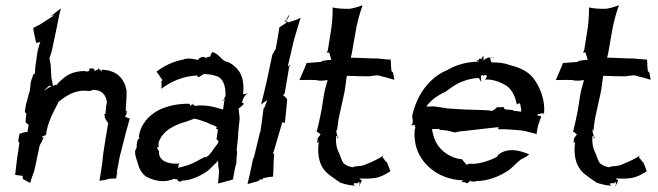

<svg xmlns="http://www.w3.org/2000/svg" viewBox="-20 -675 2474 722"><path d="M105 -569C107 -551 112 -533 116 -514C120 -514 130 -516 132 -518C127 -506 122 -488 120 -474L114 -431C112 -420 112 -408 111 -397C110 -398 107 -397 106 -396C103 -386 98 -376 96 -367V-366C94 -356 94 -344 92 -333L88 -321C86 -310 81 -294 78 -284L73 -253C74 -254 78 -250 79 -248L76 -217C78 -213 84 -207 88 -206L83 -178C79 -179 71 -178 66 -176C64 -175 57 -171 54 -174L48 -144C50 -143 52 -140 53 -138L44 -77C41 -58 40 -37 37 -17C47 -17 56 -14 65 -14L66 -2C76 3 84 9 93 12H94C97 -1 103 -17 108 -30L116 -64C119 -85 126 -108 129 -128L130 -129C130 -129 131 -133 132 -133C133 -136 136 -141 138 -143V-145L144 -157V-159H143C138 -155 134 -159 142 -163C144 -164 151 -167 152 -167L153 -168C158 -214 183 -258 199 -289C198 -289 198 -290 198 -290C218 -307 248 -329 282 -333C292 -335 309 -333 320 -333V-334H321C324 -334 322 -333 328 -337C329 -337 330 -336 330 -337C363 -337 379 -318 382 -290C377 -274 379 -258 376 -247C375 -246 372 -245 371 -245V-244C375 -244 373 -239 374 -236V-232C375 -232 376 -230 376 -229L383 -217C383 -216 386 -213 387 -213C380 -175 374 -135 368 -96L364 -57L354 5C364 4 375 1 386 -1V-2C396 -3 408 -4 417 -4C418 -13 420 -22 421 -31C421 -30 420 -29 419 -28L425 -57C427 -67 428 -78 431 -89L450 -163C455 -185 463 -209 468 -229V-230C464 -228 454 -236 450 -236C451 -238 454 -243 455 -245L456 -251C456 -253 457 -255 458 -255L459 -256C458 -256 455 -256 453 -257C453 -280 457 -311 456 -335C447 -381 418 -411 363 -413C362 -411 363 -406 363 -406C362 -406 360 -410 353 -415C352 -416 351 -418 351 -420H350C353 -413 341 -410 334 -409C334 -409 334 -410 334 -410C334 -410 332 -409 332 -409C340 -414 332 -421 314 -416C315 -416 324 -408 305 -406C303 -406 300 -407 299 -408C278 -408 259 -404 241 -396C225 -388 210 -374 196 -360C195 -355 193 -352 192 -357C188 -355 183 -354 179 -352C178 -363 174 -374 173 -386L171 -423C171 -434 167 -447 166 -456C170 -466 175 -482 177 -494L185 -531L200 -604C202 -618 206 -631 209 -644C200 -637 189 -628 179 -620C176 -618 172 -615 170 -614C172 -615 177 -617 180 -617C181 -618 183 -618 184 -618C183 -617 181 -616 180 -615L146 -593C134 -584 117 -576 105 -570ZM37 -17V-16L36 -17ZM145 -334C149 -340 158 -345 165 -353H166C169 -352 170 -351 173 -350C163 -346 154 -340 145 -334Z M496 -121C483 -108 487 -95 499 -58C504 -38 513 -25 526 -13C553 2 591 16 636 -3C637 -1 643 0 645 -1H647V0C649 13 667 7 664 3V4C696 4 730 -12 753 -27C773 -40 782 -54 790 -60C796 -65 799 -69 800 -72C800 -65 801 -55 801 -48L804 -32C803 -17 801 0 800 15C819 11 836 5 856 0L863 -39C864 -46 867 -56 869 -62V-63C869 -69 869 -78 870 -85C870 -85 870 -87 870 -87C871 -94 873 -104 870 -111L874 -148C876 -160 875 -175 877 -188L881 -227C881 -241 878 -256 877 -268C883 -268 894 -282 898 -285C897 -285 894 -286 893 -288H892C891 -289 890 -289 889 -289C890 -289 891 -292 891 -293C892 -296 892 -301 901 -315C904 -319 908 -322 910 -324V-325C907 -323 902 -321 898 -321C896 -321 895 -322 894 -321C899 -364 891 -396 871 -417C862 -427 847 -438 837 -442C813 -444 805 -474 778 -479C774 -474 765 -450 768 -458C771 -464 760 -462 755 -457H753C751 -462 737 -465 725 -451H724C724 -451 724 -449 725 -449C710 -454 684 -458 669 -451C628 -443 597 -427 569 -406V-405C575 -396 583 -386 589 -376C590 -375 590 -375 591 -375C591 -374 590 -374 590 -373L587 -369C588 -359 587 -349 587 -342V-341C622 -369 673 -390 722 -391C723 -390 722 -389 723 -388C725 -379 736 -392 746 -396L745 -397C761 -396 775 -395 786 -391C819 -385 829 -354 828 -315V-313C823 -308 823 -304 823 -301C824 -302 824 -301 825 -302C822 -290 821 -276 819 -264C820 -259 773 -285 713 -277C710 -275 710 -287 700 -281C699 -279 697 -277 696 -276V-278C696 -282 691 -285 689 -285C648 -285 609 -277 577 -261C539 -241 507 -207 502 -158C503 -157 504 -157 506 -156C495 -153 493 -130 494 -123C494 -122 495 -120 495 -119C494 -120 492 -120 491 -121ZM570 -121 571 -120C572 -121 578 -123 578 -123C574 -122 578 -135 576 -138C591 -185 638 -206 681 -218C691 -221 702 -226 711 -229C727 -226 744 -219 759 -214C778 -203 796 -202 795 -194C794 -194 791 -193 791 -192C796 -190 799 -189 799 -189C799 -182 798 -177 797 -171C796 -164 796 -159 794 -152C794 -151 795 -150 796 -150C810 -141 793 -131 776 -104C772 -100 769 -95 765 -91C762 -89 758 -86 754 -83C754 -84 752 -85 751 -85C735 -78 714 -64 690 -55C676 -51 661 -46 649 -44C650 -46 652 -50 651 -53C651 -55 653 -58 655 -59V-60C610 -56 577 -72 578 -102C579 -110 571 -113 570 -121ZM702 -283 707 -288V-289C706 -288 704 -285 702 -283ZM811 -296C812 -296 814 -296 815 -297C814 -297 812 -297 811 -296ZM815 -297 823 -301C823 -299 821 -297 819 -297Z M911 16 912 17C923 14 938 9 951 6C953 5 957 1 958 -1C959 -1 961 0 962 0C963 0 966 0 966 1H967C965 -1 969 -4 970 -5C981 -8 995 -10 1007 -11C1009 -39 1008 -68 1011 -97C1009 -98 1007 -98 1005 -98C1007 -100 1008 -103 1009 -104L1041 -213C1042 -214 1042 -215 1042 -216C1043 -215 1044 -215 1045 -215L1051 -212V-213C1055 -242 1057 -272 1060 -301L1053 -310C1051 -312 1046 -316 1044 -316C1046 -317 1051 -324 1051 -326L1067 -421C1068 -425 1070 -429 1072 -431L1071 -432C1069 -429 1065 -426 1062 -424L1083 -515C1091 -547 1102 -578 1110 -607V-608C1096 -600 1079 -596 1065 -591C1063 -593 1056 -596 1054 -596C1060 -600 1067 -613 1068 -619H1067C1067 -618 1064 -615 1063 -613L1056 -600C1055 -599 1051 -596 1050 -596V-595C1053 -595 1057 -593 1059 -591L1032 -573L1031 -574C1027 -547 1022 -519 1017 -492L1004 -469L984 -374C977 -343 969 -311 962 -282H963C968 -288 978 -294 986 -299C984 -296 982 -291 981 -288L974 -270C974 -270 972 -267 971 -267C968 -241 964 -212 960 -186C960 -185 960 -184 961 -183C960 -182 959 -180 958 -179L935 -84C935 -84 934 -82 933 -82V-79L931 -75C925 -44 918 -13 911 16Z M1106 -374C1125 -374 1148 -375 1168 -374L1178 -372C1189 -371 1202 -372 1212 -374C1207 -356 1200 -333 1197 -312L1189 -261C1184 -234 1177 -204 1171 -179L1172 -178C1175 -181 1182 -171 1186 -170C1185 -169 1183 -168 1183 -167C1183 -166 1182 -165 1182 -164C1182 -163 1174 -159 1174 -150C1175 -149 1173 -143 1173 -142C1172 -133 1177 -140 1179 -143C1173 -104 1178 -69 1193 -45C1205 -25 1223 -13 1260 12C1275 17 1293 22 1313 23L1315 22C1314 21 1312 21 1311 20C1309 18 1310 14 1313 14H1322C1330 12 1331 7 1332 10C1332 16 1332 23 1330 27H1331C1332 23 1334 16 1337 11C1343 1 1339 3 1337 1C1335 0 1333 -3 1331 -4C1355 -3 1376 -3 1392 -6C1414 -10 1430 -20 1448 -31V-32C1444 -43 1439 -54 1435 -65L1431 -67C1427 -74 1422 -79 1418 -84C1419 -85 1422 -88 1423 -90C1407 -81 1393 -71 1346 -53C1337 -51 1327 -50 1313 -49L1310 -47V-46C1293 -47 1282 -53 1272 -61C1264 -71 1263 -83 1249 -113C1244 -128 1242 -145 1244 -164C1245 -164 1247 -163 1249 -162L1243 -186C1242 -187 1243 -187 1243 -188C1245 -186 1246 -184 1246 -182H1247C1250 -200 1251 -218 1255 -236L1276 -332C1279 -351 1282 -372 1284 -390C1310 -389 1339 -388 1366 -388C1376 -389 1392 -391 1400 -392C1407 -391 1419 -386 1428 -385L1463 -375L1458 -402L1452 -408L1450 -431C1451 -437 1449 -445 1449 -451C1433 -451 1417 -454 1400 -455C1367 -455 1333 -458 1299 -458C1301 -466 1304 -477 1305 -486L1317 -554C1322 -588 1333 -625 1343 -654L1342 -655C1330 -650 1310 -644 1295 -642H1294C1274 -641 1247 -643 1231 -647V-646C1231 -618 1229 -581 1223 -550L1213 -487C1213 -485 1210 -479 1208 -478V-477C1210 -478 1216 -478 1219 -477L1218 -476C1221 -467 1224 -458 1226 -450C1216 -450 1204 -448 1193 -446L1186 -442L1133 -438C1125 -416 1114 -394 1106 -374ZM1248 -161 1249 -162C1252 -160 1254 -158 1252 -156C1251 -156 1250 -156 1250 -155C1249 -157 1248 -160 1248 -161ZM1249 -153 1250 -155C1250 -154 1248 -153 1248 -153C1248 -153 1249 -153 1250 -153ZM1323 14H1328C1324 15 1320 15 1323 14ZM1450 -451 1451 -452V-451Z M1529 -238C1530 -236 1531 -232 1531 -230C1533 -222 1533 -210 1527 -203C1526 -202 1525 -202 1524 -201H1525C1526 -201 1527 -203 1528 -203C1544 -209 1545 -202 1537 -202V-201C1538 -201 1540 -201 1540 -200C1545 -192 1541 -190 1541 -192C1541 -193 1542 -195 1541 -196C1538 -180 1538 -164 1540 -149C1548 -67 1624 1 1721 3C1720 4 1718 6 1717 8L1714 10L1715 11C1716 10 1717 9 1717 8C1720 11 1724 11 1728 10C1734 14 1736 18 1747 6C1747 5 1748 4 1749 3V5C1751 9 1769 8 1769 7V6C1813 6 1856 -10 1893 -35C1917 -53 1930 -73 1948 -80C1956 -84 1963 -88 1970 -94C1969 -95 1964 -98 1956 -100C1933 -108 1889 -122 1854 -93C1853 -92 1850 -88 1851 -87C1838 -79 1821 -72 1804 -67C1787 -62 1771 -58 1749 -59V-60C1748 -59 1739 -59 1738 -57C1738 -56 1737 -56 1737 -55C1732 -56 1727 -65 1718 -75V-76C1706 -77 1694 -80 1684 -84C1646 -99 1618 -129 1609 -169C1607 -175 1605 -183 1605 -190H1631L1634 -187L1662 -184C1672 -182 1682 -179 1690 -177H1691C1699 -179 1712 -182 1722 -182L1827 -194C1836 -195 1846 -196 1855 -197C1854 -196 1854 -194 1854 -193C1855 -192 1853 -190 1853 -190V-189H1881L1938 -185C1959 -182 1981 -175 1997 -171H1998C1999 -185 2004 -216 2014 -225L2013 -226C2013 -223 2009 -221 2007 -219C2010 -227 2020 -236 2011 -239C2008 -240 2002 -241 1998 -242C2000 -243 2002 -243 2003 -246C2004 -247 2006 -245 2010 -247C2015 -249 2022 -249 2026 -248V-249C2030 -298 2013 -345 1985 -382C1962 -410 1930 -422 1898 -430C1877 -438 1854 -441 1829 -440C1829 -441 1828 -442 1827 -443C1824 -447 1824 -454 1824 -457C1821 -456 1823 -462 1812 -457C1808 -455 1801 -451 1797 -447C1799 -451 1799 -457 1798 -461C1797 -468 1798 -466 1792 -457C1791 -455 1791 -453 1792 -452C1791 -453 1786 -455 1785 -455C1783 -456 1780 -451 1778 -447L1779 -446C1779 -445 1778 -444 1779 -443C1738 -443 1696 -432 1661 -411C1615 -393 1579 -354 1556 -312C1545 -290 1535 -264 1530 -240L1531 -239C1531 -238 1530 -237 1530 -236ZM1583 -274C1599 -298 1625 -316 1655 -330C1672 -341 1691 -359 1723 -370C1740 -377 1761 -381 1780 -382C1784 -377 1787 -372 1789 -367L1790 -368C1789 -372 1788 -381 1789 -387C1790 -396 1796 -394 1798 -388C1801 -398 1818 -393 1806 -379C1806 -378 1804 -377 1804 -377V-376C1823 -377 1840 -373 1856 -367C1872 -360 1891 -352 1902 -335C1913 -321 1920 -301 1923 -283H1924C1924 -284 1928 -286 1930 -286H1936V-285C1938 -275 1940 -265 1940 -255C1930 -256 1922 -258 1912 -258L1909 -261L1878 -264C1876 -266 1875 -270 1875 -272H1848C1847 -268 1842 -265 1839 -263C1838 -263 1832 -259 1832 -258C1823 -259 1809 -261 1799 -261L1734 -263H1731L1665 -267C1647 -270 1626 -273 1610 -275ZM1776 -443C1769 -450 1775 -449 1778 -447ZM1824 -457C1824 -458 1826 -459 1826 -459H1832C1830 -458 1826 -458 1824 -457ZM1832 -459H1837V-460C1836 -460 1834 -460 1832 -459Z M2070 -374C2089 -374 2112 -375 2132 -374L2142 -372C2153 -371 2166 -372 2176 -374C2171 -356 2164 -333 2161 -312L2153 -261C2148 -234 2141 -204 2135 -179L2136 -178C2139 -181 2146 -171 2150 -170C2149 -169 2147 -168 2147 -167C2147 -166 2146 -165 2146 -164C2146 -163 2138 -159 2138 -150C2139 -149 2137 -143 2137 -142C2136 -133 2141 -140 2143 -143C2137 -104 2142 -69 2157 -45C2169 -25 2187 -13 2224 12C2239 17 2257 22 2277 23L2279 22C2278 21 2276 21 2275 20C2273 18 2274 14 2277 14H2286C2294 12 2295 7 2296 10C2296 16 2296 23 2294 27H2295C2296 23 2298 16 2301 11C2307 1 2303 3 2301 1C2299 0 2297 -3 2295 -4C2319 -3 2340 -3 2356 -6C2378 -10 2394 -20 2412 -31V-32C2408 -43 2403 -54 2399 -65L2395 -67C2391 -74 2386 -79 2382 -84C2383 -85 2386 -88 2387 -90C2371 -81 2357 -71 2310 -53C2301 -51 2291 -50 2277 -49L2274 -47V-46C2257 -47 2246 -53 2236 -61C2228 -71 2227 -83 2213 -113C2208 -128 2206 -145 2208 -164C2209 -164 2211 -163 2213 -162L2207 -186C2206 -187 2207 -187 2207 -188C2209 -186 2210 -184 2210 -182H2211C2214 -200 2215 -218 2219 -236L2240 -332C2243 -351 2246 -372 2248 -390C2274 -389 2303 -388 2330 -388C2340 -389 2356 -391 2364 -392C2371 -391 2383 -386 2392 -385L2427 -375L2422 -402L2416 -408L2414 -431C2415 -437 2413 -445 2413 -451C2397 -451 2381 -454 2364 -455C2331 -455 2297 -458 2263 -458C2265 -466 2268 -477 2269 -486L2281 -554C2286 -588 2297 -625 2307 -654L2306 -655C2294 -650 2274 -644 2259 -642H2258C2238 -641 2211 -643 2195 -647V-646C2195 -618 2193 -581 2187 -550L2177 -487C2177 -485 2174 -479 2172 -478V-477C2174 -478 2180 -478 2183 -477L2182 -476C2185 -467 2188 -458 2190 -450C2180 -450 2168 -448 2157 -446L2150 -442L2097 -438C2089 -416 2078 -394 2070 -374ZM2212 -161 2213 -162C2216 -160 2218 -158 2216 -156C2215 -156 2214 -156 2214 -155C2213 -157 2212 -160 2212 -161ZM2213 -153 2214 -155C2214 -154 2212 -153 2212 -153C2212 -153 2213 -153 2214 -153ZM2287 14H2292C2288 15 2284 15 2287 14ZM2414 -451 2415 -452V-451Z"/></svg>

Font: Charger Mayhem
Style: Obl
Weight: 400
Designer: Jasper
Foundry: Cannot Into Space Fonts
Version: Version 0.98